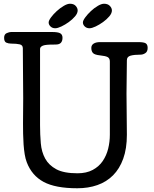

<svg xmlns="http://www.w3.org/2000/svg" viewBox="-20 -992 824 1026"><path d="M395 -936Q395 -921 381 -904.5Q367 -888 347.5 -874Q328 -860 308 -850.5Q288 -841 275 -841Q260 -841 250 -850.5Q240 -860 240 -872Q240 -882 252.5 -899Q265 -916 283 -932.5Q301 -949 320.5 -960.5Q340 -972 354 -972Q374 -972 384.5 -960.5Q395 -949 395 -936ZM578 -936Q578 -921 564 -904.5Q550 -888 530.5 -874Q511 -860 491 -850.5Q471 -841 458 -841Q443 -841 433 -850.5Q423 -860 423 -872Q423 -882 435.5 -899Q448 -916 465.5 -932.5Q483 -949 502.5 -960.5Q522 -972 536 -972Q556 -972 567 -960.5Q578 -949 578 -936ZM194 -323Q194 -273 198 -226.5Q202 -180 221.5 -144.5Q241 -109 281 -87.5Q321 -66 394 -66Q442 -66 475.5 -84Q509 -102 529 -131.5Q549 -161 558 -197.5Q567 -234 567 -272V-663Q567 -680 556 -686.5Q545 -693 515 -696Q486 -699 477 -708.5Q468 -718 468 -736Q468 -751 480.5 -759Q493 -767 515 -767H718Q750 -767 759.5 -760Q769 -753 769 -736Q769 -716 756.5 -708Q744 -700 732 -700Q697 -700 677.5 -694.5Q658 -689 658 -670Q658 -622 657 -580.5Q656 -539 656 -492Q656 -437 657 -382Q658 -327 658 -272Q658 -198 638.5 -144Q619 -90 584 -55Q549 -20 500.5 -3Q452 14 393 14Q276 14 213 -20Q150 -54 123 -125Q116 -143 112 -167.5Q108 -192 106 -220Q104 -248 103.5 -277.5Q103 -307 103 -334Q103 -366 103.5 -399.5Q104 -433 104 -467Q104 -534 103 -600Q102 -666 102 -734Q102 -751 85.5 -755Q69 -759 39 -759Q26 -759 14 -764Q2 -769 2 -790Q2 -809 16 -815Q30 -821 39 -821H258Q290 -821 302 -814Q314 -807 314 -790Q314 -773 305.5 -763.5Q297 -754 277 -754Q261 -754 246 -753.5Q231 -753 219.5 -751Q208 -749 201 -743.5Q194 -738 194 -729Z"/></svg>

Font: Life Savers ExtraBold
Style: Regular
Weight: 800
Designer: Pablo Impallari, Rodrigo Fuenzalida, Brenda Gallo
Foundry: Pablo Impallari, Rodrigo Fuenzalida, Brenda Gallo
Version: Version 3.001; ttfautohint (v0.95) -l 8 -r 50 -G 200 -x 14 -